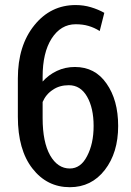

<svg xmlns="http://www.w3.org/2000/svg" viewBox="-20 -742 528 772"><path d="M284.2 -721.7Q316.4 -721.7 345.7 -712.9Q375 -704.1 399.4 -690.4Q393.6 -666 380.9 -617.2Q359.4 -630.9 335.9 -637.7Q313.5 -644.5 284.2 -644.5Q224.6 -644.5 187.5 -586.9Q151.4 -530.3 151.4 -433.6Q151.4 -426.8 151.4 -414.1Q175.8 -441.4 209 -457Q242.2 -472.7 281.2 -472.7Q362.3 -472.7 408.2 -406.2Q455.1 -339.8 455.1 -235.4Q455.1 -127.9 401.4 -58.6Q347.7 10.7 260.7 10.7Q168.9 10.7 110.4 -64.5Q51.8 -139.6 51.8 -272.5Q51.8 -285.2 51.8 -311.5Q51.8 -318.4 51.8 -329.1Q51.8 -361.3 51.8 -426.8Q51.8 -558.6 118.2 -640.6Q183.6 -721.7 284.2 -721.7ZM256.8 -399.4Q218.8 -399.4 192.4 -380.9Q165 -363.3 151.4 -332Q151.4 -310.5 151.4 -266.6Q151.4 -170.9 181.6 -117.2Q211.9 -64.5 260.7 -64.5Q304.7 -64.5 330.1 -114.3Q356.4 -164.1 356.4 -235.4Q356.4 -307.6 330.1 -353.5Q303.7 -399.4 256.8 -399.4Z"/></svg>

Font: Noto Sans Hebrew DECATHLON 
Style: Regular
Weight: 400
Designer: Monotype Design team
Version: Version 1.03 uh